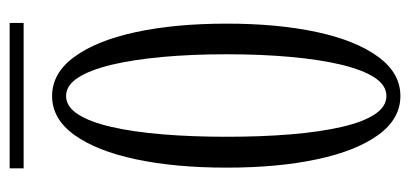

<svg xmlns="http://www.w3.org/2000/svg" viewBox="-246 -593 850 398"><g transform="rotate(-90 179.0 -394.0)"><path d="M179 11Q131.5 11 98.2 -35Q65 -81 47.8 -162Q30.5 -243 30.5 -349Q30.5 -456 47.8 -537.2Q65 -618.5 98.2 -664.8Q131.5 -711 179 -711Q226.5 -711 260.2 -664.8Q294 -618.5 311.5 -537.2Q329 -456 329 -349Q329 -243 311.5 -162Q294 -81 260.2 -35Q226.5 11 179 11ZM179 -18Q201 -18 217 -42.2Q233 -66.5 243.8 -111.2Q254.5 -156 260 -216.5Q265.5 -277 265.5 -349Q265.5 -421 260 -481.8Q254.5 -542.5 243.8 -587.5Q233 -632.5 217 -657.2Q201 -682 179 -682Q157 -682 141 -657.2Q125 -632.5 114.8 -587.5Q104.5 -542.5 99.5 -481.8Q94.5 -421 94.5 -349Q94.5 -277 99.5 -216.5Q104.5 -156 114.8 -111.2Q125 -66.5 141 -42.2Q157 -18 179 -18ZM29 -770V-799H330.5V-770Z"/></g></svg>

Font: Imbue 24pt Light
Style: Regular
Weight: 300
Designer: Tyler Finck
Foundry: Etcetera Type Company
Version: Version 1.102